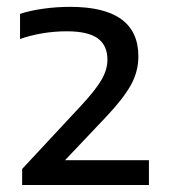

<svg xmlns="http://www.w3.org/2000/svg" viewBox="-20 -458 480 546"><path d="M43 68V22.5L210.5 -157.5Q251.5 -201.5 268.5 -230.8Q285.5 -260 285.5 -288Q285.5 -329 257.8 -349Q230 -369 170 -369Q133.5 -369 99 -363Q64.5 -357 37 -347V-418.5Q65.5 -428 102.8 -433.2Q140 -438.5 180 -438.5Q373.5 -438.5 373.5 -297.5Q373.5 -255 352.5 -216.8Q331.5 -178.5 282.5 -126.5L165 -2.5H403.5V68Z"/></svg>

Font: Encode Sans Expanded Medium
Style: Regular
Weight: 500
Width: 7
Designer: Multiple Designers
Foundry: Impallari Type
Version: Version 3.000; ttfautohint (v1.8.3) -l 8 -r 50 -G 200 -x 14 